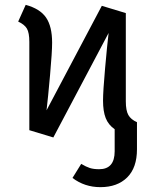

<svg xmlns="http://www.w3.org/2000/svg" viewBox="-20 -559 640 792"><path d="M545 -55V57Q545 133 504.5 173Q464 213 394 213Q329 213 279 175L315 117Q335 129 350.5 134Q366 139 389 139Q453 139 453 65V-26Q427 -44 416 -72Q405 -100 405 -144Q405 -182 413.5 -277.5Q422 -373 428 -423L200 8L101 -22V-386Q101 -424 91 -441Q81 -458 55 -470L86 -539Q145 -523 170 -486.5Q195 -450 195 -383Q195 -345 186.5 -249.5Q178 -154 172 -104L400 -535L499 -505V-141Q499 -103 509.5 -84.5Q520 -66 545 -55Z"/></svg>

Font: Fira Sans
Style: Regular
Weight: 400
Designer: bBox Type GmbH & Carrois Corporate GbR & Edenspiekermann AG
Foundry: bBox Type GmbH & Carrois Corporate GbR & Edenspiekermann AG
Version: Version 4.301